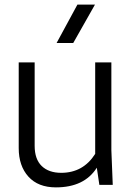

<svg xmlns="http://www.w3.org/2000/svg" viewBox="-20 -800 568 831"><path d="M61 -530H130V-169Q130 -111 160.5 -81.5Q191 -52 245 -52Q340 -52 392 -134V-530H462V-150L468 0H410L399 -74Q345 11 222 11Q145 11 103 -35.5Q61 -82 61 -159ZM315 -780H391L297 -614H225Z"/></svg>

Font: Cooper Hewitt
Style: Book
Weight: 705
Designer: Village Type and Design LLC
Foundry: Cooper Hewitt Smithsonian Design Museum
Version: 1.000; ttfautohint (v1.8.1)